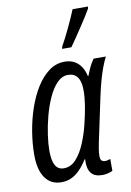

<svg xmlns="http://www.w3.org/2000/svg" viewBox="-89 -836 614 901"><g transform="rotate(-10 218.5 -385.5)"><path d="M129.9 9.8Q80.1 9.8 53 -28.6Q25.9 -66.9 25.9 -138.2Q25.9 -191.4 35.2 -248Q44.4 -304.7 62.5 -357.7Q80.6 -410.6 106.9 -452.9Q133.3 -495.1 167 -520Q200.7 -544.9 241.2 -544.9Q279.8 -544.9 304.4 -522.5Q329.1 -500 337.9 -460H340.8Q346.2 -474.1 352.3 -488Q358.4 -502 365.2 -514.2Q372.1 -526.4 378.4 -535.2H437Q425.8 -513.2 415.5 -485.4Q405.3 -457.5 396.2 -424.3Q387.2 -391.1 378.9 -352.1L335 -145.5Q331.1 -127 328.6 -110.6Q326.2 -94.2 326.2 -80.1Q326.2 -64.9 332 -58.8Q337.9 -52.7 348.6 -52.7Q354.5 -52.7 361.1 -54.2Q367.7 -55.7 374 -58.1V-1.5Q364.7 3.4 351.1 6.6Q337.4 9.8 326.2 9.8Q293.9 9.8 278.8 -3.7Q263.7 -17.1 259.8 -37.4Q255.9 -57.6 257.8 -77.1H254.9Q236.8 -48.3 217.8 -29.1Q198.7 -9.8 177.2 0Q155.8 9.8 129.9 9.8ZM152.3 -52.7Q186.5 -52.7 211.7 -81.1Q236.8 -109.4 254.4 -152.1Q272 -194.8 282.2 -237.3Q293.9 -284.7 300.3 -324.5Q306.6 -364.3 306.6 -397.5Q306.6 -439.5 291.5 -460.2Q276.4 -481 246.6 -481Q217.8 -481 194.3 -456.8Q170.9 -432.6 153.1 -393.3Q135.3 -354 123.3 -308.8Q111.3 -263.7 105.2 -220.5Q99.1 -177.2 99.1 -146Q99.1 -98.1 112.1 -75.4Q125 -52.7 152.3 -52.7ZM241.2 -606 243.7 -617.2Q252 -631.3 262.9 -652.8Q273.9 -674.3 285.2 -698.2Q296.4 -722.2 306.2 -744.1Q315.9 -766.1 321.8 -780.8H395.5L393.6 -771Q386.7 -758.3 372.6 -736.1Q358.4 -713.9 341.6 -688.5Q324.7 -663.1 309.6 -640.9Q294.4 -618.7 285.2 -606Z"/></g></svg>

Font: Open Sans Condensed
Style: Italic
Weight: 400
Width: 3
Italic angle: -12°
Designer: Monotype Design Team
Foundry: Monotype Imaging Inc.
Version: Version 3.000